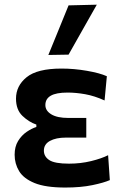

<svg xmlns="http://www.w3.org/2000/svg" viewBox="-20 -810 538 840"><path d="M265.5 10.5Q179.5 10.5 131.2 -9.2Q83 -29 63.5 -61.5Q44 -94 44 -133Q44 -168.5 59.2 -193.2Q74.5 -218 96.5 -233Q118.5 -248 139 -254.5V-265Q106.5 -276 78.2 -303Q50 -330 50 -378.5Q50 -434.5 96.5 -472.2Q143 -510 249 -510Q304.5 -510 360.5 -500.2Q416.5 -490.5 447.5 -476.5L437.5 -370.5Q393.5 -390.5 352.8 -397.8Q312 -405 276 -405Q225.5 -405 202 -391.2Q178.5 -377.5 178.5 -350.5Q178.5 -325.5 204.5 -309.8Q230.5 -294 278.5 -294H357.5V-208H268Q225 -208 198.5 -193.5Q172 -179 172 -151Q172 -125 195.8 -109.5Q219.5 -94 282 -94Q332.5 -94 378.5 -105.2Q424.5 -116.5 453 -131L460.5 -22Q434.5 -10.5 384 0Q333.5 10.5 265.5 10.5ZM191.5 -569.5Q213.5 -624 236 -678.5Q258 -732.5 280 -786.5L403.5 -789.5Q371.5 -733.5 341 -679Q310.5 -624.5 280 -571Z"/></svg>

Font: Heraclito SemiBold
Style: Regular
Weight: 600
Designer: Kostas Bartsokas (font) & Cristiano Sobral (main changes)
Foundry: Kostas Bartsokas (font) & Cristiano Sobral (main changes)
Version: Version 1.00;July 8, 2020;FontCreator 13.0.0.2655 64-bit